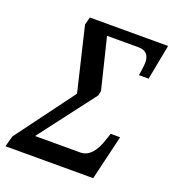

<svg xmlns="http://www.w3.org/2000/svg" viewBox="-152 -815 826 915"><g transform="rotate(20 261.5 -357.0)"><path d="M-6 -55 214 -352 137 -675 147 -714H544L510 -536H461Q462 -543 465.5 -565.5Q469 -588 469 -603Q469 -660 413 -660H254L317 -403L312 -379L95 -94H324Q388 -94 420 -197L430 -227H478L424 0H-21Z"/></g></svg>

Font: Noto Serif CondSemiBold
Style: Italic
Weight: 600
Width: 3
Italic angle: -12°
Designer: Monotype Design Team
Foundry: Monotype Imaging Inc.
Version: Version 1.001